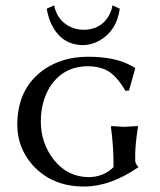

<svg xmlns="http://www.w3.org/2000/svg" viewBox="-20 -680 590 710"><path d="M180.2 -660.2Q192.4 -600.1 246.1 -578.1Q266.6 -570.3 288.1 -569.8Q352.1 -569.8 382.3 -621.6Q392.6 -639.6 396 -660.2L422.9 -647.9Q411.6 -565.9 347.7 -529.8Q318.4 -513.7 288.1 -513.2Q206.5 -513.2 169.4 -592.3Q157.7 -617.7 152.8 -647.9ZM399.9 -65.9Q399.9 -140.6 390.1 -210.9L392.1 -213.9Q394 -213.9 439 -210.9L488.8 -213.9L490.2 -210.9Q480.5 -147.9 480 -111.3Q480 -100.1 480 -85.9V-85Q481 -73.7 492.2 -62Q388.2 9.8 291 9.8Q170.9 9.8 99.1 -71.3Q44.4 -134.3 43.9 -217.8Q43.9 -354.5 144 -423.8Q211.4 -469.7 304.2 -470.2Q403.8 -470.2 462.4 -438.5Q464.4 -437.5 467.8 -435.5Q475.1 -431.6 478 -430.2L480 -426.8L457 -345.2L443.8 -344.2Q409.2 -403.8 371.1 -421.9Q342.8 -434.6 307.1 -435.1Q210.9 -435.1 162.1 -354.5Q131.3 -301.8 130.9 -231Q130.9 -150.9 179.2 -88.9Q230 -25.4 309.1 -24.9Q363.3 -25.9 399.9 -62Z"/></svg>

Font: Linux Biolinum Capitals O
Style: Small Caps
Weight: 400
Designer: Philipp H. Poll
Foundry: Philipp H. Poll
Version: Version 1.0.4